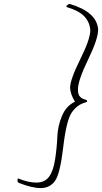

<svg xmlns="http://www.w3.org/2000/svg" viewBox="-20 -789 520 978"><path d="M77 143Q69 140 69 130Q69 120 73 120Q123 141 165.5 141Q208 141 230 111Q252 81 261 21Q270 -39 272 -92.5Q274 -146 295.5 -198Q317 -250 362 -271Q339 -308 337 -341Q337 -383 388.5 -486.5Q440 -590 440 -635Q437 -677 409 -706Q381 -735 320 -753Q318 -753 318 -756Q318 -759 324 -764Q330 -769 335 -769Q474 -728 480 -638Q480 -591 428.5 -485Q377 -379 377 -333Q377 -306 388.5 -295.5Q400 -285 412 -282.5Q424 -280 424 -273Q424 -270 415 -267Q373 -256 345.5 -216Q318 -176 302 -39Q286 98 259.5 133.5Q233 169 188 169Q143 169 77 143Z"/></svg>

Font: Mrs Saint Delafield
Style: Regular
Weight: 400
Designer: Alejandro Paul
Foundry: Alejandro Paul
Version: Version 1.000